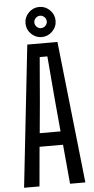

<svg xmlns="http://www.w3.org/2000/svg" viewBox="-65 -1042 527 1079"><g transform="rotate(-5 199.0 -502.5)"><path d="M25.9 0 113.9 -800H284L371.6 0H285.2L265 -221.8H132.6L112.8 0ZM140.2 -297.8H257.7L242.1 -467.7L220.6 -724H177.4L155.8 -467.3ZM199 -835Q164.5 -835 139.4 -860Q114.2 -885 114.2 -920.3Q114.2 -954.7 139.4 -979.8Q164.5 -1004.9 199.2 -1004.9Q233.9 -1004.9 259 -979.8Q284.1 -954.7 284.1 -920.3Q284.1 -885 258.7 -860Q233.4 -835 199 -835ZM198.9 -885.4Q213.6 -885.4 224 -895.8Q234.5 -906.3 234.5 -920.1Q234.5 -934.7 223.8 -945Q213 -955.3 199.1 -955.3Q185.3 -955.3 174.7 -945Q164.2 -934.7 164.2 -920.2Q164.2 -906.4 174.4 -895.9Q184.7 -885.4 198.9 -885.4Z"/></g></svg>

Font: Big Shoulders Text SC Thin
Style: Regular
Weight: 100
Designer: Patric King
Foundry: XO Type Co
Version: Version 2.002